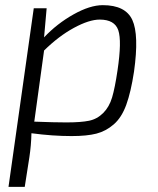

<svg xmlns="http://www.w3.org/2000/svg" viewBox="-20 -516 612 745"><path d="M161 -484 151 -371Q201 -424 265 -460Q329 -496 379 -496Q467 -496 493.5 -438.5Q520 -381 500 -238Q488 -159 470 -109.5Q452 -60 421.5 -33.5Q391 -7 354 2.5Q317 12 258 12Q184 12 102 1Q101 48 94 94L76 209H13L111 -484ZM151 -320 113 -44Q192 -41 237 -41Q294 -41 325.5 -47.5Q357 -54 380.5 -77.5Q404 -101 415 -138Q426 -175 436 -243Q453 -357 439 -398.5Q425 -440 367 -440Q326 -440 267 -408Q208 -376 151 -320Z"/></svg>

Font: Exo 2.0 Light
Style: Italic
Weight: 300
Italic angle: -8°
Designer: Natanael Gama
Version: Version 1.001;PS 001.001;hotconv 1.0.70;makeotf.lib2.5.58329